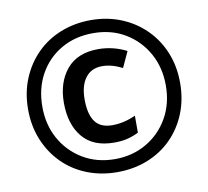

<svg xmlns="http://www.w3.org/2000/svg" viewBox="-81 -814 990 913"><g transform="rotate(-10 414.5 -357.0)"><path d="M414 10Q335 10 267.5 -17Q200 -44 151 -93.5Q102 -143 74.5 -210Q47 -277 47 -357Q47 -437 74.5 -504Q102 -571 151 -620.5Q200 -670 267.5 -697Q335 -724 414 -724Q492 -724 559 -697Q626 -670 676 -620.5Q726 -571 753.5 -504Q781 -437 781 -357Q781 -277 754 -210Q727 -143 678 -93.5Q629 -44 561.5 -17Q494 10 414 10ZM414 -53Q498 -53 565.5 -92Q633 -131 672.5 -199.5Q712 -268 712 -357Q712 -443 674 -511.5Q636 -580 569 -620.5Q502 -661 414 -661Q327 -661 259.5 -622Q192 -583 154 -514.5Q116 -446 116 -357Q116 -271 154 -202.5Q192 -134 259.5 -93.5Q327 -53 414 -53ZM424 -131Q322 -131 271 -193Q220 -255 220 -358Q220 -457 272 -519.5Q324 -582 425 -582Q461 -582 495.5 -573.5Q530 -565 561 -549L526 -473Q475 -499 429 -499Q377 -499 348.5 -461.5Q320 -424 320 -357Q320 -286 346 -250Q372 -214 429 -214Q485 -214 542 -240V-158Q516 -145 488.5 -138Q461 -131 424 -131Z"/></g></svg>

Font: Noto Sans Thai Looped SemiBold
Style: Regular
Weight: 600
Designer: Sasikarn Vongin, Ben Mitchell
Foundry: The Fontpad Ltd
Version: Version 1.001; ttfautohint (v1.8.4.7-5d5b)